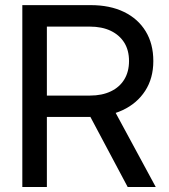

<svg xmlns="http://www.w3.org/2000/svg" viewBox="-20 -748 675 768"><path d="M69.3 0V-727.5H342.8Q419.9 -727.5 476.1 -700.2Q532.2 -672.9 562.7 -622.8Q593.3 -572.8 593.3 -503.9Q593.3 -435.1 560.8 -384.8Q528.3 -334.5 470.5 -307.4Q412.6 -280.3 335.4 -280.3H125V-365.7H339.8Q388.2 -365.7 423.3 -382.6Q458.5 -399.4 477.3 -430.4Q496.1 -461.4 496.1 -503.9Q496.1 -546.9 477.1 -577.4Q458 -607.9 422.9 -624.8Q387.7 -641.6 338.9 -641.6H167.5V0ZM490.7 0 316.4 -327.6H425.8L603 0Z"/></svg>

Font: Inter Cardless Display
Style: Regular
Weight: 400
Designer: Rasmus Andersson
Foundry: rsms
Version: Version 4.001;git-9221beed3